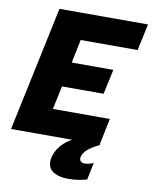

<svg xmlns="http://www.w3.org/2000/svg" viewBox="-103 -771 839 1059"><g transform="rotate(10 317.0 -241.5)"><path d="M288 -550 261 -419H494L464 -280H231L203 -149H522L491 0H497Q451 22 428 42Q405 62 400 84Q399 87 399 93Q399 104 406.5 110.5Q414 117 427 117Q452 117 477 105L457 201Q410 216 352 216Q301 216 270 197Q239 178 239 140Q239 126 241 119Q249 81 274.5 50.5Q300 20 337 0H-5L143 -699H639L607 -550Z"/></g></svg>

Font: Prompt
Style: Bold Italic
Weight: 700
Italic angle: -12°
Designer: Katatrad Team
Foundry: CadsonDemak
Version: Version 1.001